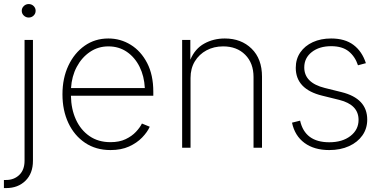

<svg xmlns="http://www.w3.org/2000/svg" viewBox="-32 -748 1939 972"><path d="M92.3 -545.9H134.8V65.9Q134.8 129.9 96.9 167Q59.1 204.1 -0.5 204.1H-12.2V163.1H-1Q39.1 163.1 65.7 137.5Q92.3 111.8 92.3 65.9ZM113.3 -659.2Q99.1 -659.2 88.6 -669.2Q78.1 -679.2 78.1 -693.4Q78.1 -707.5 88.6 -717.5Q99.1 -727.5 113.3 -727.5Q127.9 -727.5 138.2 -717.5Q148.4 -707.5 148.4 -693.4Q148.4 -679.2 138.2 -669.2Q127.9 -659.2 113.3 -659.2Z M527.3 11.7Q453.6 11.7 398.9 -24.9Q344.2 -61.5 314.2 -125.2Q284.2 -189 284.2 -270.5Q284.2 -352.1 314.2 -415.8Q344.2 -479.5 396.5 -516.4Q448.7 -553.2 516.6 -553.2Q578.1 -553.2 629.9 -521.2Q681.6 -489.3 712.9 -429Q744.1 -368.7 744.1 -283.7V-263.2H327.1Q328.1 -195.8 352.3 -142.8Q376.5 -89.8 420.9 -59.1Q465.3 -28.3 527.3 -28.3Q572.3 -28.3 604 -43.5Q635.7 -58.6 656.2 -80.6Q676.8 -102.5 686.5 -122.6L726.1 -106.4Q713.9 -79.1 687.5 -51.8Q661.1 -24.4 621.3 -6.3Q581.5 11.7 527.3 11.7ZM327.6 -302.2H701.2Q698.2 -362.3 674.6 -409.9Q650.9 -457.5 610.4 -485.4Q569.8 -513.2 516.6 -513.2Q464.8 -513.2 423.3 -485.1Q381.8 -457 356.4 -409.2Q331.1 -361.3 327.6 -302.2Z M932.6 -353.5V0H890.1V-545.9H931.6V-445.8Q955.1 -501.5 1002 -527.3Q1048.8 -553.2 1106 -553.2Q1189 -553.2 1241.7 -501.7Q1294.4 -450.2 1294.4 -359.9V0H1251.5V-357.9Q1251.5 -428.7 1209.2 -470.9Q1167 -513.2 1097.7 -513.2Q1050.8 -513.2 1013.4 -493.2Q976.1 -473.1 954.3 -437.3Q932.6 -401.4 932.6 -353.5Z M1634.8 11.7Q1558.6 11.7 1509.5 -24.4Q1460.4 -60.5 1446.3 -127L1487.3 -137.2Q1511.7 -27.8 1634.8 -27.8Q1701.2 -27.8 1742.2 -59.6Q1783.2 -91.3 1783.2 -141.1Q1783.2 -217.8 1686 -242.2L1599.1 -263.7Q1465.3 -296.4 1465.3 -404.8Q1465.3 -449.2 1488.3 -482.7Q1511.2 -516.1 1551.8 -534.7Q1592.3 -553.2 1644.5 -553.2Q1713.9 -553.2 1757.3 -520.8Q1800.8 -488.3 1820.3 -428.2L1780.3 -417.5Q1765.6 -461.9 1733.2 -488Q1700.7 -514.2 1644.5 -514.2Q1584.5 -514.2 1546.4 -484.4Q1508.3 -454.6 1508.3 -406.7Q1508.3 -328.6 1612.3 -302.7L1696.8 -281.7Q1827.1 -249.5 1827.1 -142.6Q1827.1 -97.2 1802.7 -62.5Q1778.3 -27.8 1734.9 -8.1Q1691.4 11.7 1634.8 11.7Z"/></svg>

Font: Inter Extra Light
Style: Regular
Weight: 200
Designer: Rasmus Andersson
Foundry: rsms
Version: Version 4.000;git-3c8e0fc